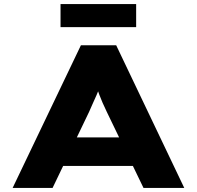

<svg xmlns="http://www.w3.org/2000/svg" viewBox="-20 -922 966 942"><path d="M42 0 377 -700H550L884 0H684L504 -373Q492 -398 483 -418.5Q474 -439 467 -458Q460 -477 453.5 -496Q447 -515 442 -535L481 -536Q475 -514 468.5 -494Q462 -474 453.5 -455Q445 -436 436 -416Q427 -396 417 -373L238 0ZM201 -108 262 -248H664L696 -108ZM277 -789V-902H648V-789Z"/></svg>

Font: Lexend Tera ExtraBold
Style: Regular
Weight: 800
Designer: Bonnie Shaver-Troup, Thomas Jockin
Foundry: Lexend
Version: Version 1.007